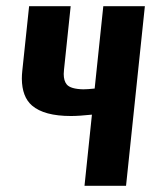

<svg xmlns="http://www.w3.org/2000/svg" viewBox="-20 -598 502 618"><path d="M252 0 275.9 -229Q234.4 -224.6 208.5 -224.6Q122.1 -224.6 83 -258.3Q50.8 -286.1 50.3 -344.7Q50.3 -356.9 51.8 -370.6L73.7 -578.1H207.5L186 -373.5Q185.1 -366.2 185.1 -359.9Q185.1 -337.9 194.8 -326.2Q207 -311.5 247.6 -310.5Q261.7 -310.5 284.7 -313L312.5 -578.1H446.3L385.7 0Z"/></svg>

Font: Oswald
Style: Medium
Weight: 500
Designer: Vernon Adams
Foundry: Vernon Adams
Version: 3.0; ttfautohint (v0.94.23-7a4d-dirty) -l 8 -r 50 -G 150 -x 